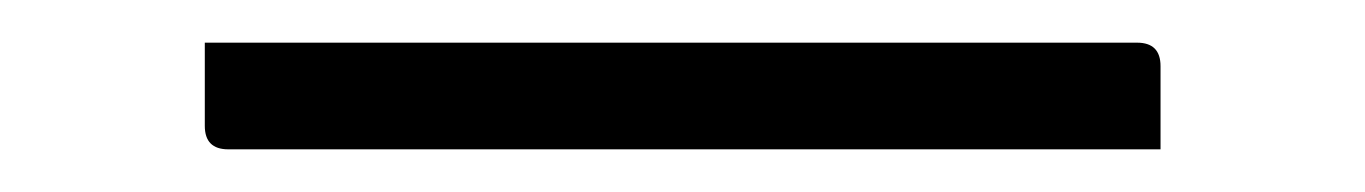

<svg xmlns="http://www.w3.org/2000/svg" viewBox="-20 80 640 90"><path d="M76 100H513Q524 100 524 111V150H87Q76 150 76 139Z"/></svg>

Font: Recursive Mn Lnr St Lt
Style: Regular
Weight: 300
Monospace: yes
Version: Version 1.079;hotconv 1.0.112;makeotfexe 2.5.65598; ttfautoh